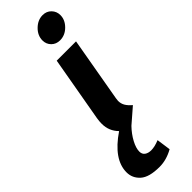

<svg xmlns="http://www.w3.org/2000/svg" viewBox="-341 -676 914 914"><g transform="rotate(-45 116.0 -218.5)"><path d="M269 -611Q269 -579 243 -553Q217 -527 183 -527Q157 -527 140 -544Q123 -561 123 -586Q123 -619 149.5 -645Q176 -671 209 -671Q235 -671 252 -653.5Q269 -636 269 -611ZM176 -145Q174 -133 174 -128Q174 -110 182.5 -95Q191 -80 210 -64L135 1Q108 29 91.5 60Q75 91 75 114Q75 132 87.5 141Q100 150 120 150Q143 150 175 137L185 208Q139 234 92 234Q22 234 -8 207Q-38 180 -38 141Q-38 54 76 -23Q42 -57 42 -106Q42 -123 45 -141L103 -470H233Z"/></g></svg>

Font: KoHo
Style: Bold Italic
Weight: 700
Italic angle: -10°
Version: Version 1.000; ttfautohint (v1.6)